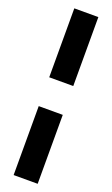

<svg xmlns="http://www.w3.org/2000/svg" viewBox="-168 -745 546 938"><g transform="rotate(20 105.5 -275.5)"><path d="M168 -200.7V157.7H43V-200.7ZM168 -709V-350.6H43V-709Z"/></g></svg>

Font: Ebtekar Inline 2
Style: Inline-2
Weight: 500
Designer: Arman Khorramak
Foundry: Arman Khorramak
Version: Version 2.000